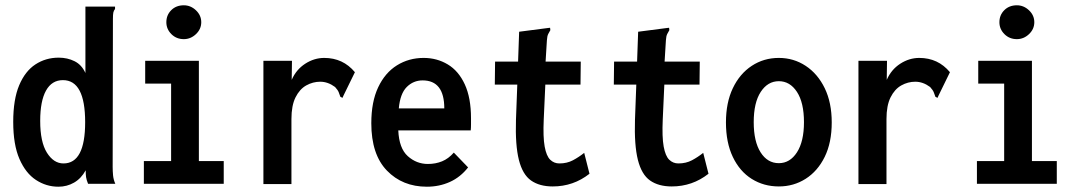

<svg xmlns="http://www.w3.org/2000/svg" viewBox="-20 -695 4090 726"><path d="M201 11Q155 11 116 -14.5Q77 -40 53.5 -94Q30 -148 30 -234Q30 -319 52.5 -372.5Q75 -426 114 -451.5Q153 -477 202 -477Q235 -477 262 -463.5Q289 -450 303 -419V-670H415V-661Q410 -655 408.5 -647.5Q407 -640 407 -624L406 -64Q406 -48 407.5 -32Q409 -16 416 0H313Q307 -15 305.5 -25Q304 -35 304 -51Q287 -20 260 -4.5Q233 11 201 11ZM220 -77Q302 -77 302 -233Q302 -392 218 -392Q176 -392 154 -352.5Q132 -313 132 -238Q132 -158 157.5 -117.5Q183 -77 220 -77Z M524 0V-86H627V-379H529V-465H732V-86H826V0ZM675 -547Q647 -547 628 -566Q609 -585 609 -611Q609 -638 627.5 -656.5Q646 -675 675 -675Q701 -675 721 -656Q741 -637 741 -611Q741 -585 721 -566Q701 -547 675 -547Z M976 -465H1084L1083 -393Q1100 -432 1134 -454Q1168 -476 1206 -476Q1277 -476 1322 -422L1279 -334L1275 -325L1267 -329Q1264 -337 1261 -345.5Q1258 -354 1247 -366Q1220 -386 1191 -386Q1163 -386 1138 -372Q1113 -358 1097.5 -327Q1082 -296 1082 -245V1H976Z M1594 11Q1502 11 1443 -50Q1384 -111 1384 -229Q1384 -310 1410 -365Q1436 -420 1481 -448Q1526 -476 1582 -476Q1632 -476 1673 -451.5Q1714 -427 1737.5 -376Q1761 -325 1761 -248Q1761 -237 1761 -224.5Q1761 -212 1760 -202H1486Q1489 -134 1522 -104.5Q1555 -75 1598 -75Q1627 -75 1651.5 -85Q1676 -95 1696 -118L1750 -62Q1721 -25 1681 -7Q1641 11 1594 11ZM1488 -285H1660Q1660 -391 1578 -391Q1543 -391 1518 -366Q1493 -341 1488 -285Z M2070 10Q2020 10 1988 -12.5Q1956 -35 1942 -90.5Q1928 -146 1931 -242L1936 -375H1851L1852 -462H1939L1943 -575L2051 -589L2060 -590L2061 -581Q2057 -574 2053 -566.5Q2049 -559 2048 -543L2043 -462H2176L2175 -375H2042L2036 -243Q2033 -177 2039.5 -141Q2046 -105 2060.5 -91Q2075 -77 2095 -77Q2124 -77 2146.5 -89Q2169 -101 2189 -117L2209 -38Q2148 10 2070 10Z M2520 10Q2470 10 2438 -12.5Q2406 -35 2392 -90.5Q2378 -146 2381 -242L2386 -375H2301L2302 -462H2389L2393 -575L2501 -589L2510 -590L2511 -581Q2507 -574 2503 -566.5Q2499 -559 2498 -543L2493 -462H2626L2625 -375H2492L2486 -243Q2483 -177 2489.5 -141Q2496 -105 2510.5 -91Q2525 -77 2545 -77Q2574 -77 2596.5 -89Q2619 -101 2639 -117L2659 -38Q2598 10 2520 10Z M2925 10Q2868 10 2822.5 -18.5Q2777 -47 2751 -101.5Q2725 -156 2725 -232Q2725 -307 2751 -361.5Q2777 -416 2822.5 -446Q2868 -476 2925 -476Q2981 -476 3026.5 -446Q3072 -416 3098.5 -361.5Q3125 -307 3125 -232Q3125 -156 3098.5 -102Q3072 -48 3026.5 -19Q2981 10 2925 10ZM2925 -78Q2967 -78 2993.5 -119Q3020 -160 3020 -233Q3020 -307 2993.5 -347.5Q2967 -388 2925 -388Q2883 -388 2856.5 -347.5Q2830 -307 2830 -233Q2830 -160 2856 -119Q2882 -78 2925 -78Z M3226 -465H3334L3333 -393Q3350 -432 3384 -454Q3418 -476 3456 -476Q3527 -476 3572 -422L3529 -334L3525 -325L3517 -329Q3514 -337 3511 -345.5Q3508 -354 3497 -366Q3470 -386 3441 -386Q3413 -386 3388 -372Q3363 -358 3347.5 -327Q3332 -296 3332 -245V1H3226Z M3674 0V-86H3777V-379H3679V-465H3882V-86H3976V0ZM3825 -547Q3797 -547 3778 -566Q3759 -585 3759 -611Q3759 -638 3777.5 -656.5Q3796 -675 3825 -675Q3851 -675 3871 -656Q3891 -637 3891 -611Q3891 -585 3871 -566Q3851 -547 3825 -547Z"/></svg>

Font: Inconsolata SemiCondensed Bold
Style: Regular
Weight: 700
Width: 4
Monospace: yes
Designer: Raph Levien, Cyreal, Brenton Simpson
Foundry: Raph Levien, Cyreal, Google
Version: Version 3.001; ttfautohint (v1.8.2.53-6de2)